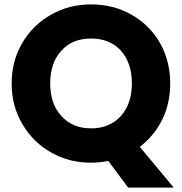

<svg xmlns="http://www.w3.org/2000/svg" viewBox="-20 -732 828 872"><path d="M769 120C769 120 615 -65 615 -65C615 -65 615 -65 615 -65C658 -98 692 -139 717 -189C741 -238 753 -293 753 -353C753 -353 753 -353 753 -353C753 -422 737 -483 706 -538C674 -593 631 -635 576 -666C521 -697 460 -712 394 -712C394 -712 394 -712 394 -712C328 -712 268 -697 213 -666C158 -635 114 -593 82 -538C49 -483 33 -422 33 -353C33 -353 33 -353 33 -353C33 -284 49 -223 82 -168C114 -113 158 -70 213 -39C268 -8 328 7 394 7C394 7 394 7 394 7C419 7 445 4 472 -1C472 -1 562 120 562 120C562 120 769 120 769 120ZM208 -353C208 -353 208 -353 208 -353C208 -416 225 -465 259 -502C292 -539 337 -557 394 -557C394 -557 394 -557 394 -557C450 -557 495 -539 529 -502C562 -465 579 -415 579 -353C579 -353 579 -353 579 -353C579 -292 562 -242 529 -205C495 -168 450 -149 394 -149C394 -149 394 -149 394 -149C337 -149 292 -168 259 -205C225 -242 208 -291 208 -353Z"/></svg>

Font: Girnar Poppins
Style: Bold
Weight: 500
Designer: Ninad Kale (Devanagari), Jonny Pinhorn (Latin)
Foundry: Indian Type Foundry
Version: ""